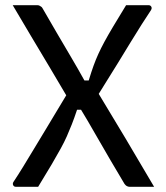

<svg xmlns="http://www.w3.org/2000/svg" viewBox="-20 -720 640 740"><path d="M480 0Q476 0 472 -1.5Q468 -3 465 -5.5Q462 -8 460 -11Q435 -53 405.5 -103Q376 -153 347 -204Q318 -255 290 -301L244 -338Q209 -398 173 -458Q137 -518 101 -578.5Q65 -639 29 -700Q53 -700 76.5 -700Q100 -700 124 -700Q129 -700 132.5 -698Q136 -696 139 -694Q142 -692 144 -688Q171 -641 198.5 -594Q226 -547 253.5 -500.5Q281 -454 307 -407L354 -369Q408 -280 463.5 -187Q519 -94 574 0Q551 0 527 0Q503 0 480 0ZM553 -700Q558 -700 561 -697Q564 -694 564.5 -690Q565 -686 562 -681Q546 -657 525.5 -625Q505 -593 482 -555Q459 -517 435 -478Q411 -439 386.5 -400Q362 -361 340 -325L283 -410H322Q332 -443 340.5 -466.5Q349 -490 359 -512Q369 -534 382.5 -559Q396 -584 416 -617.5Q436 -651 466 -700Q488 -700 510 -700Q532 -700 553 -700ZM41 0Q36 0 33 -3Q30 -6 29.5 -10.5Q29 -15 32 -19Q48 -43 68 -75.5Q88 -108 110.5 -145.5Q133 -183 157 -222.5Q181 -262 204.5 -301.5Q228 -341 250 -377L313 -297H277Q266 -264 256.5 -240Q247 -216 237.5 -194.5Q228 -173 214 -147.5Q200 -122 179.5 -87Q159 -52 127 0Q107 0 84.5 0Q62 0 41 0Z"/></svg>

Font: RecMonoLinear Nerd Font Mono
Style: Regular
Weight: 400
Monospace: yes
Version: Version 1.085; ttfautohint (v1.8.4.7-5d5b);Nerd Fonts 3.2.1